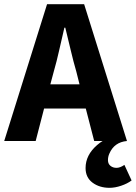

<svg xmlns="http://www.w3.org/2000/svg" viewBox="-26 -672 647 915"><path d="M566.9 113.8 601.1 188Q581.1 203.1 551.5 213.1Q522 223.1 496.1 223.1Q448.2 223.1 415 198.5Q381.8 173.8 381.8 128.9Q381.8 66.9 436.5 19.5Q451.2 6.8 462.9 0H422.9L382.8 -154.8H184.1L144 0H-5.9L198.2 -651.9H375L579.1 0Q518.6 5.4 495.1 60.1Q488.3 75.2 488.5 92Q488.8 108.9 500.5 118.4Q512.2 127.9 529.3 127.9Q546.4 127.9 566.9 113.8ZM353 -270 337.9 -330.1Q323.7 -378.9 310.8 -433.8Q297.9 -488.8 285.2 -540H280.8Q268.6 -488.3 256.3 -433.6Q244.1 -378.9 230 -330.1L213.9 -270Z"/></svg>

Font: SourceSansPro-Bold
Style: Bold
Weight: 700
Designer: Paul D. Hunt
Foundry: Adobe Systems Incorporated
Version: Version 1.050;PS Version 1.000;hotconv 1.0.70;makeotf.lib2.5